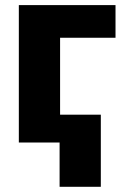

<svg xmlns="http://www.w3.org/2000/svg" viewBox="-20 -550 491 741"><path d="M425.8 -404.3H211.9V-107.4H369.1V170.9H210V0H52.7V-530.3H425.8Z"/></svg>

Font: Pretendard JP ExtraBold
Style: Regular
Weight: 800
Designer: Base glyphs from Inter by Rasmus Andersson; Hangeul glyphs from Noto Sans CJK(Source Han Sans) by Jang Soo-young and Kan
Foundry: Kil Hyung-jin
Version: Version 1.309